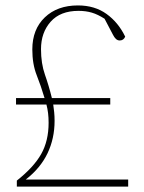

<svg xmlns="http://www.w3.org/2000/svg" viewBox="-20 -687 530 707"><path d="M42 0V-22Q104 -71 131.5 -119.5Q159 -168 159 -235Q159 -254 157 -270.5Q155 -287 151 -302H39V-326H144Q131 -370 115 -410.5Q99 -451 99 -505Q99 -579 145 -623Q191 -667 267 -667Q329 -667 372.5 -635.5Q416 -604 441 -552Q435 -538 421 -538Q413 -538 407 -543.5Q401 -549 396 -559L365 -618Q340 -634 318 -640.5Q296 -647 269 -647Q202 -647 166.5 -607Q131 -567 131 -506Q131 -453 145.5 -412Q160 -371 171 -326H386V-302H176Q178 -289 179.5 -274Q181 -259 181 -242Q181 -177 155 -122.5Q129 -68 75 -26H452V0Z"/></svg>

Font: Source Serif Pro ExtraLight
Style: Regular
Weight: 200
Designer: Frank Grießhammer
Foundry: Adobe Systems Incorporated
Version: Version 3.001;hotconv 1.0.111;makeotfexe 2.5.65597